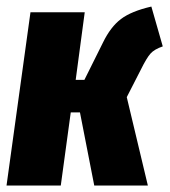

<svg xmlns="http://www.w3.org/2000/svg" viewBox="-23 -571 524 591"><path d="M442.9 -550.8 478 -428.2Q452.1 -419.4 440.2 -406Q428.2 -392.6 410.2 -356L367.2 -272L432.1 0H267.1L223.1 -225.1H194.8L164.1 0H-2.9L70.8 -533.2H237.8L210 -325.2H236.8L293.9 -439.9Q317.4 -488.3 349.4 -512.5Q381.3 -536.6 442.9 -550.8Z"/></svg>

Font: Fira Sans Compressed ExtraBold
Style: Italic
Weight: 800
Width: 3
Italic angle: -8°
Designer: Carrois Corporate & Edenspiekermann AG
Foundry: Carrois Corporate GbR & Edenspiekermann AG
Version: Version 4.203;PS 004.203;hotconv 1.0.88;makeotf.lib2.5.64775